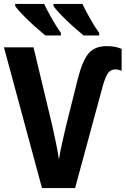

<svg xmlns="http://www.w3.org/2000/svg" viewBox="-20 -954 640 974"><path d="M483 -774V-787Q462 -816 438 -858Q414 -900 398 -934H251V-924Q262 -907 290 -878Q318 -849 350 -820.5Q382 -792 404 -774ZM289 -774V-787Q268 -816 244 -858Q220 -900 204 -934H57V-924Q68 -907 96 -878Q124 -849 156 -820.5Q188 -792 210 -774ZM361 0 500 -513Q514 -563 527.5 -582.5Q541 -602 566 -602Q578 -602 597 -595V-706Q566 -720 522 -720Q459 -720 428 -681.5Q397 -643 374 -551L314 -311Q306 -277 295 -228Q284 -179 279 -145Q274 -180 263.5 -231.5Q253 -283 244 -321L150 -714H0L193 0Z"/></svg>

Font: Noto Sans Mono UI
Style: Bold
Weight: 700
Designer: Monotype Design team
Foundry: Monotype Imaging Inc.
Version: 1.000